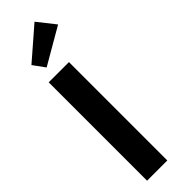

<svg xmlns="http://www.w3.org/2000/svg" viewBox="-388 -1187 1187 1187"><g transform="rotate(-45 205.5 -593.5)"><path d="M58.5 -1011 114.5 -934 352.5 -1072 261.5 -1187ZM58.5 -860H235.5V0H58.5Z"/></g></svg>

Font: Hussar
Style: BdSuprExt
Weight: 700
Foundry: Cannot Into Space Fonts
Version: Version 2.00